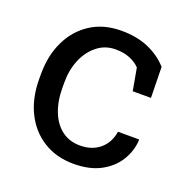

<svg xmlns="http://www.w3.org/2000/svg" viewBox="-104 -636 728 744"><g transform="rotate(20 260.5 -264.0)"><path d="M274.9 10.3Q203.6 10.3 149.9 -23.4Q96.7 -56.6 67.4 -116.2Q38.1 -175.8 38.1 -253.9V-274.4Q38.1 -350.6 66.4 -409.2Q94.7 -468.8 147.9 -503.4Q201.2 -538.1 274.9 -538.1Q338.9 -538.1 387 -517.1Q435.1 -496.1 467.8 -459.5L470.2 -332.5H395L378.4 -424.8Q361.8 -441.9 336.9 -452.1Q312 -462.4 278.3 -462.4Q234.9 -462.4 203.1 -437Q170.4 -411.6 152.3 -369.1Q134.3 -326.7 134.3 -274.4V-253.9Q134.3 -196.8 151.4 -153.8Q168.5 -111.3 199.7 -88.1Q231 -64.9 274.4 -64.9Q323.2 -64.9 355.5 -91.8Q387.7 -118.7 395 -165.5H481.4L482.4 -162.6Q480.5 -118.2 455.6 -77.6Q431.2 -38.1 386 -13.9Q340.8 10.3 274.9 10.3Z"/></g></svg>

Font: Battambang
Style: Regular
Weight: 400
Designer: Danh Hong
Version: Version 8.002; ttfautohint (v1.8.3)